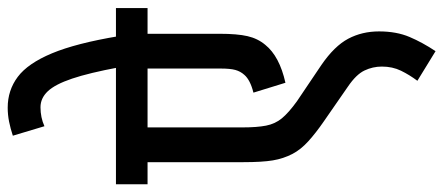

<svg xmlns="http://www.w3.org/2000/svg" viewBox="-338 -598 1123 486"><g transform="rotate(-90 223.0 -354.5)"><path d="M446 -542H381V-360Q381 -315 375 -289Q369 -263 353 -244Q324 -208 257 -193L232 -274Q264 -282 277 -297Q286 -307 289.5 -320Q293 -333 293 -357V-542H144V-302Q144 -265 148.5 -242Q153 -219 167 -202Q181 -185 210 -164L302 -102Q350 -69 368.5 -34Q387 1 387 44Q387 88 373 121Q359 154 337 187L262 141Q277 121 287.5 99.5Q298 78 298 51Q298 28 288 7Q278 -14 247 -35L159 -96Q130 -116 109 -135Q88 -154 77 -175Q65 -198 60.5 -225Q56 -252 56 -300V-542H0V-622H446ZM296 -615Q282 -690 267.5 -733Q253 -776 235.5 -794.5Q218 -813 195 -813Q169 -813 147 -803L123 -883Q141 -889 158.5 -892.5Q176 -896 194 -896Q238 -896 272 -870.5Q306 -845 331.5 -784Q357 -723 375 -615Z"/></g></svg>

Font: Noto Sans ExtraCondensed Medium
Style: Regular
Weight: 500
Width: 2
Designer: Monotype Design Team
Foundry: Monotype Imaging Inc.
Version: Version 2.013; ttfautohint (v1.8.4.7-5d5b)